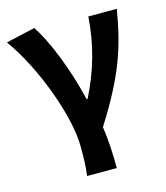

<svg xmlns="http://www.w3.org/2000/svg" viewBox="-115 -662 819 950"><g transform="rotate(-15 294.5 -186.5)"><path d="M213 201H365C365 137 362 57 351 -12C494 -238 537 -370 569 -560H423C414 -419 376 -289 314 -167H309C271 -330 205 -492 150 -574L1 -540C119 -377 220 -102 220 51C220 124 219 153 213 201Z"/></g></svg>

Font: Noto Sans CJK KR Bold
Style: Regular
Weight: 700
Designer: Ryoko NISHIZUKA (kana & ideographs); Paul D. Hunt (Latin, Greek & Cyrillic); Wenlong ZHANG (bopomofo); Sandoll Communica
Foundry: Adobe Systems Incorporated
Version: Version 1.004;PS 1.004;hotconv 1.0.82;makeotf.lib2.5.63406